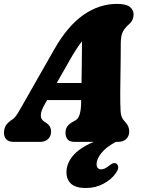

<svg xmlns="http://www.w3.org/2000/svg" viewBox="-54 -730 732 988"><path d="M177.5 -196Q156 -158.5 156 -137.8Q156 -117 170 -107L184 -97.5Q198 -88 203.5 -77Q209 -66 209 -55Q209 -29 193.5 -14.5Q178 0 153 0H15.5Q-9 0 -21.2 -12.5Q-33.5 -25 -33.5 -46.5Q-33.5 -66 -25 -82.2Q-16.5 -98.5 12.5 -117.5Q26 -127 42.2 -155Q58.5 -183 76 -214L225.5 -476.5Q293.5 -596 375 -653Q456.5 -710 548 -710Q595.5 -710 614.5 -694.2Q633.5 -678.5 633.5 -655.5Q633.5 -642 627.8 -628.8Q622 -615.5 607.5 -603Q589 -587 578.2 -566.8Q567.5 -546.5 567.5 -506Q567.5 -471 567 -426.8Q566.5 -382.5 565.8 -338.2Q565 -294 564.8 -257.5Q564.5 -221 565 -202Q566 -176 566.5 -159Q567 -142 572.2 -128.8Q577.5 -115.5 591.5 -100.5Q611 -81 611 -53Q611 -30 595.8 -15Q580.5 0 554 0H542Q491 27.5 467 58.5Q443 89.5 443 113.5Q443 141.5 467 141.5Q484 141.5 506.5 123.5Q517 115 525.2 111.2Q533.5 107.5 542 110.5Q551 114 554 127Q557 140 541.5 161.5Q520 193 479 215.2Q438 237.5 387.5 237.5Q336 237.5 312 215.8Q288 194 288 156.5Q288 112 321 72Q354 32 428 0H329.5Q302.5 0 292.8 -14Q283 -28 283 -47Q283 -68 293.8 -81.5Q304.5 -95 326 -106L331.5 -109Q349 -118 356 -141.8Q363 -165.5 363.5 -201Q363.5 -207.5 363.5 -215H188.5ZM307.5 -425 238 -303H365.5Q366 -352.5 367 -408.2Q368 -464 368 -517.5Q355.5 -502 340.5 -479.2Q325.5 -456.5 307.5 -425Z"/></svg>

Font: Fraunces 144pt S100 Black
Style: Italic
Weight: 900
Italic angle: -16°
Version: Version 1.000; ttfautohint (v1.8.3)